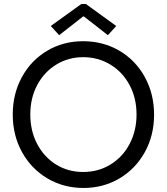

<svg xmlns="http://www.w3.org/2000/svg" viewBox="-20 -934 836 962"><path d="M43.9 -360.4Q43.9 -463.9 89.8 -547.9Q135.7 -631.8 216.3 -679.7Q296.9 -727.5 396.5 -727.5Q497.1 -727.5 578.4 -679.7Q659.7 -631.8 705.8 -547.6Q752 -463.4 752 -359.4Q752 -255.4 705.6 -171.6Q659.2 -87.9 578.4 -40Q497.6 7.8 398.4 7.8Q298.8 7.8 217.8 -40Q136.7 -87.9 90.3 -171.9Q43.9 -255.9 43.9 -360.4ZM664.1 -360.4Q664.1 -442.9 628.9 -508.3Q593.8 -573.7 532.7 -610.6Q471.7 -647.5 396.5 -647.5Q322.8 -647.5 262.2 -610.6Q201.7 -573.7 166.7 -508.3Q131.8 -442.9 131.8 -360.4Q131.8 -278.3 166.3 -212.6Q200.7 -147 261 -109.6Q321.3 -72.3 396.5 -72.3Q472.7 -72.3 533.9 -109.9Q595.2 -147.5 629.6 -213.4Q664.1 -279.3 664.1 -360.4ZM234.4 -803.7 387.7 -914.1H410.2L562.5 -803.7L520.5 -757.8L400.4 -851.6H396.5L276.4 -757.8Z"/></svg>

Font: Reddit Sans Vanilla
Style: Regular
Weight: 400
Designer: Stephen Hutchings
Foundry: Reddit
Version: Version 1.013